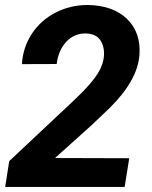

<svg xmlns="http://www.w3.org/2000/svg" viewBox="-20 -741 602 761"><path d="M474.1 0H0.5L16.6 -102.5L269 -339.4Q346.7 -412.1 372.1 -457.5Q397.5 -502.9 391.1 -546.4Q380.9 -606.9 321.3 -608.4Q274.4 -609.4 242.9 -575.7Q211.4 -542 204.6 -487.3L66.9 -486.8Q70.8 -553.2 106.4 -607.4Q142.1 -661.6 201.4 -691.7Q260.7 -721.7 329.6 -721.2Q428.7 -719.2 483.9 -665.5Q539.1 -611.8 532.7 -522.5Q524.9 -421.9 414.1 -312.5L343.8 -245.6L198.2 -114.7L492.2 -113.8Z"/></svg>

Font: TypoPRO Roboto
Style: Bold Italic
Weight: 700
Italic angle: -12°
Designer: Google
Version: Version 2.136; 2016